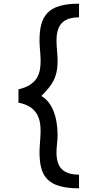

<svg xmlns="http://www.w3.org/2000/svg" viewBox="-20 -780 527 1040"><path d="M292 -47C292 -150 260 -229 204 -260C260 -316 292 -358 292 -450C292 -490 286 -524 286 -559C286 -641 318 -686 408 -686V-760C237 -760 194 -693 194 -559C194 -524 200 -491 200 -450C200 -380 182 -320 80 -296V-224C176 -205 200 -146 200 -70C200 -44 194 16 194 42C194 172 233 240 408 240V166C319 166 286 123 286 46C286 13 292 -19 292 -47Z"/></svg>

Font: Perun
Style: Regular
Weight: 400
Foundry: Copyright (c) Stefan Peev, Context Ltd, 2016
Version: Version 1.089